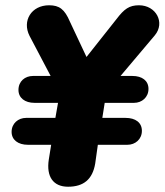

<svg xmlns="http://www.w3.org/2000/svg" viewBox="-20 -699 624 728"><path d="M238 9C297 9 331 -19 341 -79L351 -150H463C493 -150 518 -171 518 -203C518 -234 494 -252 456 -252H368L377 -309H488C518 -309 543 -330 543 -362C543 -393 519 -411 482 -411H437L567 -565C607 -613 572 -679 507 -679C470 -679 451 -665 422 -627L308 -483L245 -617C225 -664 205 -679 166 -679C99 -679 63 -620 92 -563L172 -411H105C75 -411 50 -391 50 -358C50 -328 74 -309 111 -309H200L190 -252H79C49 -252 24 -231 24 -199C24 -169 48 -150 86 -150H174L165 -94C155 -29 182 9 238 9Z"/></svg>

Font: SN Pro Heavy
Style: Italic
Weight: 800
Italic angle: -9°
Designer: Tobias Whetton
Foundry: Supernotes
Version: Version 1.001;Glyphs 3.2 (3249)